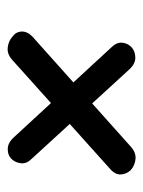

<svg xmlns="http://www.w3.org/2000/svg" viewBox="44 -486 379 508"><g transform="rotate(-90 234.0 -232.5)"><path d="M391 -337 99 -76Q83 -62 66 -64Q49 -66 37 -77Q27 -88 26 -102Q25 -116 37 -128L330 -391Q345 -404 362 -402Q379 -400 390 -390Q403 -381 404 -366Q405 -351 391 -337ZM125 -385 362 -128Q376 -114 374.5 -99Q373 -84 362 -74Q352 -65 336 -64.5Q320 -64 306 -78L67 -339Q54 -352 55.5 -366.5Q57 -381 66 -391Q76 -402 93 -402Q110 -402 125 -385Z"/></g></svg>

Font: Edu NSW ACT Foundation Medium
Style: Regular
Weight: 500
Version: Version 1.003